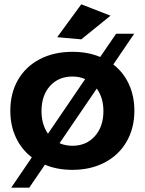

<svg xmlns="http://www.w3.org/2000/svg" viewBox="-20 -784 673 893"><path d="M605 -269Q605 -188 569 -125.5Q533 -63 467.5 -28.5Q402 6 317 6Q245 6 189 -18L116 89H32L128 -52Q80 -89 54 -144.5Q28 -200 28 -269Q28 -351 64 -413Q100 -475 165.5 -509Q231 -543 317 -543Q389 -543 446 -519L520 -627H604L507 -484Q554 -448 579.5 -392.5Q605 -337 605 -269ZM203 -162 376 -416Q351 -428 317 -428Q252 -428 212.5 -384Q173 -340 173 -267Q173 -206 203 -162ZM461 -267Q461 -330 430 -372L257 -118Q284 -106 317 -106Q381 -106 421 -150.5Q461 -195 461 -267ZM358 -764 494 -711 358 -601 246 -611Z"/></svg>

Font: Montserrat SemiBold
Style: Regular
Weight: 600
Designer: Julieta Ulanovsky
Foundry: Julieta Ulanovsky
Version: Version 6.001